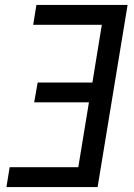

<svg xmlns="http://www.w3.org/2000/svg" viewBox="-20 -755 540 775"><path d="M6 0 19 -80H296L339 -342H118L132 -422H353L391 -655H114L127 -735H495L374 0Z"/></svg>

Font: Iosevka Term Curly Medium
Style: Italic
Weight: 500
Italic angle: -9°
Designer: Belleve Invis
Foundry: Belleve Invis
Version: Version 32.3.0